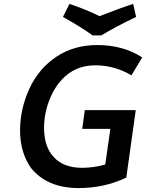

<svg xmlns="http://www.w3.org/2000/svg" viewBox="-20 -946 743 976"><path d="M380 10Q510 10 622 -43L670 -386H411L398 -291H541L515 -110Q458 -93 397 -93Q304 -93 254 -146.5Q204 -200 204 -295Q204 -365 228.5 -431Q253 -497 294 -541Q361 -614 464 -614Q563 -614 648 -563L703 -654Q606 -717 474 -717Q357 -717 268 -658.5Q179 -600 130 -497Q82 -392 82 -283Q82 -172 137 -93Q219 10 380 10ZM495 -766Q565 -809 672 -860L657 -926Q605 -910 486 -864Q405 -903 333 -926L300 -860Q393 -808 451 -766Z"/></svg>

Font: Brisa Sans Medium
Style: Italic
Weight: 600
Italic angle: -8°
Designer: Dalton Maag Ltd
Foundry: Dalton Maag Ltd
Version: Version 1.101;July 10, 2019;FontCreator 11.5.0.2425 64-bit